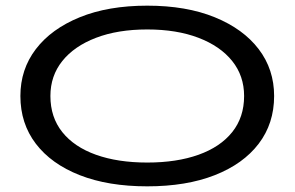

<svg xmlns="http://www.w3.org/2000/svg" viewBox="-20 -647 1040 678"><path d="M500 11Q362 11 261.5 -28.5Q161 -68 106.5 -139.5Q52 -211 52 -308Q52 -402 106.5 -473.5Q161 -545 261.5 -586Q362 -627 500 -627Q638 -627 738.5 -586Q839 -545 893.5 -473.5Q948 -402 948 -308Q948 -211 893.5 -139.5Q839 -68 738.5 -28.5Q638 11 500 11ZM500 -73Q604 -73 681 -100.5Q758 -128 800 -180.5Q842 -233 842 -308Q842 -379 800 -431.5Q758 -484 681 -513.5Q604 -543 500 -543Q396 -543 319 -513.5Q242 -484 200 -431.5Q158 -379 158 -308Q158 -233 200 -180.5Q242 -128 319 -100.5Q396 -73 500 -73Z"/></svg>

Font: Inconsolata UltraExpanded Medium
Style: Regular
Weight: 500
Width: 9
Monospace: yes
Designer: Raph Levien, Cyreal, Brenton Simpson
Foundry: Raph Levien, Cyreal, Google
Version: Version 3.001; ttfautohint (v1.8.2.53-6de2)